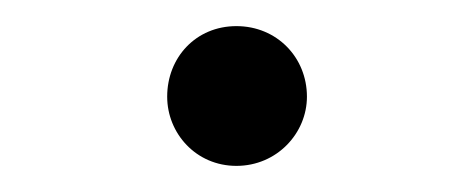

<svg xmlns="http://www.w3.org/2000/svg" viewBox="-20 -433 363 147"><path d="M161 -306C192 -306 215 -331 215 -359C215 -389 192 -413 161 -413C130 -413 108 -389 108 -359C108 -331 130 -306 161 -306Z"/></svg>

Font: Source Han Serif CN VF
Style: Regular
Weight: 250
Designer: Ryoko NISHIZUKA 西塚涼子 (kana & ideographs); Frank Grießhammer (Latin, Greek & Cyrillic); Wenlong ZHANG 张文龙 (bopomofo); San
Foundry: Adobe
Version: Version 2.002;hotconv 1.1.0;makeotfexe 2.6.0